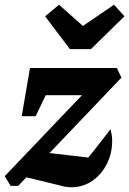

<svg xmlns="http://www.w3.org/2000/svg" viewBox="-20 -787 547 813"><path d="M25 0 0 -41 437 -499H475L494 -458L57 0ZM233 -2 64 -43 155 -143 387 -116 323 -82Q353 -118 384 -157.5Q415 -197 448 -240Q451 -228 453 -216Q455 -204 455 -191Q455 -138 432.5 -93Q410 -48 370.5 -21Q331 6 281 6Q259 6 233 -2ZM72 -295 107 -499H229L131 -295ZM148 -384 107 -499H475L359 -384ZM276 -579 171 -718 230 -767 331 -677 463 -767 507 -718 365 -579Z"/></svg>

Font: Piazzolla Thin ExtraBold
Style: Italic
Weight: 800
Italic angle: -11.3°
Version: Version 2.005